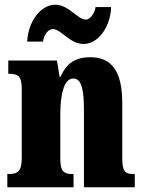

<svg xmlns="http://www.w3.org/2000/svg" viewBox="-20 -792 610 812"><path d="M334 -606C393 -606 447 -675 450 -762H384C381 -735 360 -709 343 -709C308 -709 272 -772 213 -772C153 -772 99 -702 95 -616H162C165 -643 183 -669 203 -669C239 -669 274 -606 334 -606ZM11 0H291V-56H288C251 -56 235 -65 235 -121V-306C235 -386 248 -460 290 -460C326 -460 335 -410 335 -325V0H550V-56H546C509 -56 497 -65 497 -126V-357C497 -492 451 -550 362 -550C289 -550 257 -515 236 -467H232L221 -536H15V-480H19C55 -480 72 -471 72 -416V-124C72 -65 53 -56 15 -56H11Z"/></svg>

Font: Noto Serif Ethiopic ExtraCondensed Black
Style: Regular
Weight: 900
Width: 2
Designer: Monotype Design Team
Foundry: Monotype Imaging Inc.
Version: Version 2.102